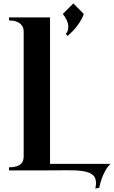

<svg xmlns="http://www.w3.org/2000/svg" viewBox="-20 -1001 669 1128"><path d="M33.2 -898.9H273.9V-38.1H628.9Q610.4 -20 597.7 3.9Q585 27.8 577.1 49.8Q568.4 75.7 563 102.1L540 106.9Q542.5 98.1 543.2 89.4Q543.9 80.6 543.9 73.2Q543.9 41 523.7 25.4Q503.4 9.8 465.8 4.2Q428.2 -1.5 374 -0.7Q319.8 0 252 0H33.2V-18.1Q59.1 -18.1 75.7 -23.2Q92.3 -28.3 102.1 -37.4Q111.8 -46.4 115.5 -58.1Q119.1 -69.8 119.1 -83V-816.9Q119.1 -826.7 115.5 -837.9Q111.8 -849.1 102.3 -858.6Q92.8 -868.2 76.2 -874.5Q59.6 -880.9 33.2 -880.9ZM367.2 -801.8Q377 -814.5 379.9 -828.9Q382.8 -843.3 379.9 -858.4Q377 -873.5 368.9 -888.9Q360.8 -904.3 349.1 -918.9L411.1 -981L472.2 -918.9Q462.4 -889.6 438 -855.2Q413.6 -820.8 377 -790Z"/></svg>

Font: Uncial Antiqua
Style: Regular
Weight: 400
Version: Version 1.000